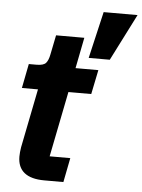

<svg xmlns="http://www.w3.org/2000/svg" viewBox="-55 -836 652 880"><g transform="rotate(5 271.0 -396.0)"><path d="M270 0H182Q121 0 90 -25Q59 -50 59 -99Q59 -107 60 -119Q61 -131 63 -142L117 -413H43L65 -525H101Q133 -525 144 -538Q155 -551 160 -578L178 -667H308L280 -525H385L362 -413H257L197 -112H292ZM542 -792 433 -577H336L386 -792Z"/></g></svg>

Font: IBM Plex Sans
Style: Italic
Weight: 400
Italic angle: -11.31°
Designer: Mike Abbink, Paul van der Laan, Pieter van Rosmalen
Foundry: Bold Monday
Version: Version 3.201